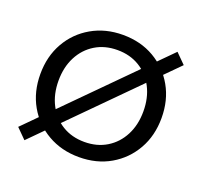

<svg xmlns="http://www.w3.org/2000/svg" viewBox="-100 -633 815 774"><g transform="rotate(20 307.0 -246.0)"><path d="M307 16Q232 16 173 -18Q114 -52 80.5 -111Q47 -170 47 -246Q47 -322 80.5 -381Q114 -440 173 -474Q232 -508 307 -508Q383 -508 441.5 -474Q500 -440 533.5 -381Q567 -322 567 -246Q567 -170 533.5 -111Q500 -52 441.5 -18Q383 16 307 16ZM307 -49Q361 -49 402 -74Q443 -99 466 -143.5Q489 -188 489 -246Q489 -304 466 -348.5Q443 -393 402 -418Q361 -443 307 -443Q253 -443 212 -418Q171 -393 148 -348.5Q125 -304 125 -246Q125 -188 148 -143.5Q171 -99 212 -74Q253 -49 307 -49ZM78 27 36 -15 536 -519 578 -477Z"/></g></svg>

Font: Wix Madefor Display
Style: Regular
Weight: 400
Designer: Dalton Maag Ltd
Foundry: Dalton Maag Ltd
Version: Version 3.100